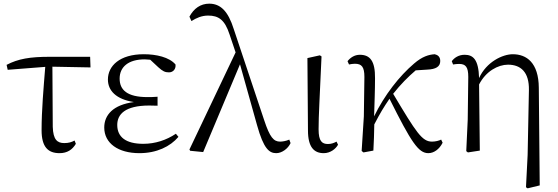

<svg xmlns="http://www.w3.org/2000/svg" viewBox="-20 -822 3046 1048"><path d="M305 14C347 14 375 -5 394 -37L387 -55C371 -46 354 -41 331 -41C293 -41 270 -59 268 -130L266 -458L474 -454L472 -512H252C143 -512 79 -501 16 -468L22 -441L227 -457C218 -344 207 -221 207 -111C207 -20 242 14 305 14Z M741 14C835 14 909 -22 954 -75L940 -92C888 -57 827 -37 762 -37C667 -37 620 -74 620 -140C620 -197 661 -246 795 -246C806 -246 815 -246 840 -245V-294C816 -292 801 -292 785 -292C673 -292 633 -332 633 -393C633 -456 680 -498 770 -498L800 -496L844 -455C868 -433 881 -427 902 -427C924 -427 941 -444 938 -470C904 -510 833 -526 765 -526C633 -526 569 -462 569 -388C569 -328 613 -280 711 -265C597 -250 549 -194 549 -126C549 -40 625 14 741 14Z M1488 14C1518 14 1552 -10 1566 -41L1559 -60C1541 -52 1521 -49 1509 -49C1474 -49 1453 -72 1422 -166L1256 -663C1225 -762 1183 -802 1122 -802C1075 -802 1038 -776 1014 -731L1025 -707C1052 -724 1081 -737 1116 -737C1173 -737 1207 -714 1233 -634L1266 -536L1014 -6L1018 1L1089 8L1290 -471L1383 -139C1419 -9 1450 14 1488 14Z M1747 14C1784 14 1813 -10 1825 -32L1817 -49C1803 -42 1790 -36 1770 -36C1738 -36 1719 -51 1719 -116C1719 -195 1725 -282 1735 -514L1726 -520L1658 -505L1661 -110C1661 -19 1694 14 1747 14Z M2318 14C2348 14 2378 -7 2396 -43L2388 -60C2376 -54 2357 -49 2338 -49C2284 -49 2253 -97 2126 -310C2167 -362 2207 -402 2249 -438L2312 -442C2359 -444 2383 -458 2383 -489C2383 -513 2369 -522 2353 -526C2321 -524 2285 -514 2240 -475C2160 -407 2079 -304 2022 -187C2024 -257 2027 -330 2027 -395C2028 -489 2000 -523 1944 -523C1914 -523 1891 -506 1877 -488L1885 -470C1895 -472 1906 -474 1917 -474C1955 -474 1969 -456 1969 -402L1966 -187L1954 2L1964 10L2018 0C2021 -48 2022 -95 2023 -143C2055 -205 2074 -236 2106 -283C2225 -45 2264 14 2318 14Z M2851 200 2860 206 2926 190 2921 -343C2920 -480 2854 -526 2779 -526C2723 -526 2635 -484 2595 -396C2592 -497 2563 -523 2516 -523C2483 -523 2459 -506 2446 -488L2453 -470C2465 -472 2475 -473 2486 -473C2522 -473 2536 -456 2536 -402L2533 -169L2525 3L2534 10L2599 0L2595 -361C2632 -433 2698 -469 2753 -469C2822 -469 2869 -429 2867 -330L2860 24Z"/></svg>

Font: Noto Serif KR Light
Style: Regular
Weight: 300
Designer: Ryoko NISHIZUKA 西塚涼子 (kana & ideographs); Frank Grießhammer (Latin, Greek & Cyrillic); Wenlong ZHANG 张文龙 (bopomofo); San
Foundry: Adobe
Version: Version 2.001;hotconv 1.1.0;makeotfexe 2.6.0